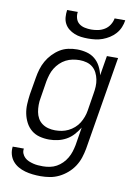

<svg xmlns="http://www.w3.org/2000/svg" viewBox="-102 -808 804 1099"><g transform="rotate(10 300.0 -258.5)"><path d="M212 223Q189 223 166 220.5Q143 218 121.5 212Q100 206 81 195Q62 184 48.5 167.5Q35 151 29 129.5Q23 108 26 84H91Q88 99 93.5 112.5Q99 126 109 135.5Q119 145 132 150.5Q145 156 159 159.5Q173 163 187 164Q201 165 216 165Q235 165 255.5 161Q276 157 294 147Q312 137 327 122Q342 107 352.5 89Q363 71 369 52Q375 33 379 13L396 -92Q382 -69 364 -49Q346 -29 322.5 -16Q299 -3 273.5 2.5Q248 8 224 8Q195 8 168 1Q141 -6 120.5 -23Q100 -40 87.5 -64Q75 -88 69.5 -115Q64 -142 65.5 -170.5Q67 -199 71 -228L88 -328Q92 -353 99.5 -378Q107 -403 120 -426Q133 -449 152 -469Q171 -489 193.5 -503Q216 -517 242 -522.5Q268 -528 293 -528Q321 -528 348.5 -521Q376 -514 396.5 -497Q417 -480 429.5 -456Q442 -432 448 -405L467 -520H532L442 23Q437 50 428.5 76Q420 102 404.5 126Q389 150 366.5 169.5Q344 189 318.5 201.5Q293 214 266 218.5Q239 223 212 223ZM248 -50Q268 -50 287 -53.5Q306 -57 324.5 -66Q343 -75 359 -89Q375 -103 385.5 -120Q396 -137 403 -156Q410 -175 413 -194L429 -294Q433 -316 434 -337Q435 -358 431 -378Q427 -398 418 -416Q409 -434 394 -446.5Q379 -459 359 -464.5Q339 -470 318 -470Q298 -470 277.5 -466Q257 -462 238.5 -452.5Q220 -443 204.5 -428Q189 -413 178 -395Q167 -377 161 -357.5Q155 -338 151 -318L135 -218Q131 -198 131 -177Q131 -156 134.5 -136.5Q138 -117 147.5 -100Q157 -83 173 -71.5Q189 -60 208.5 -55Q228 -50 248 -50ZM343 -600Q322 -600 302 -602.5Q282 -605 263.5 -612.5Q245 -620 230 -632Q215 -644 206 -661Q197 -678 195.5 -698.5Q194 -719 197 -740H259Q256 -721 261.5 -702.5Q267 -684 281 -673Q295 -662 314 -658Q333 -654 352 -654Q371 -654 391 -658Q411 -662 429 -673Q447 -684 458.5 -702.5Q470 -721 473 -740H535Q532 -719 523.5 -698.5Q515 -678 500 -661Q485 -644 466 -632Q447 -620 426.5 -612.5Q406 -605 385 -602.5Q364 -600 343 -600Z"/></g></svg>

Font: Iosevka HT Light Extended
Style: Italic
Weight: 300
Width: 7
Italic angle: -9°
Monospace: yes
Designer: Belleve Invis
Foundry: Belleve Invis
Version: Version 32.3.0; ttfautohint (v1.8.4)